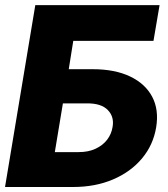

<svg xmlns="http://www.w3.org/2000/svg" viewBox="-25 -748 671 768"><path d="M-4.9 0 116.2 -727.5H613.3L588.9 -584.5H268.1L250 -471.2H345.7Q434.6 -471.2 495.4 -442.1Q556.2 -413.1 583.7 -361.1Q611.3 -309.1 599.6 -238.3Q587.9 -168 543 -114.3Q498 -60.5 427.2 -30.3Q356.4 0 267.1 0ZM194.3 -139.6H290Q328.6 -139.6 357.4 -153.1Q386.2 -166.5 403.6 -189.2Q420.9 -211.9 425.3 -240.2Q432.6 -280.3 406.5 -307.6Q380.4 -335 322.8 -334.5H226.6Z"/></svg>

Font: Inter Tight ExtraBold
Style: Italic
Weight: 800
Italic angle: -9.39999°
Designer: Rasmus Andersson
Foundry: rsms
Version: Version 3.004